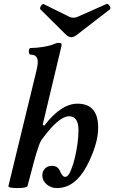

<svg xmlns="http://www.w3.org/2000/svg" viewBox="-20 -943 581 976"><path d="M71 13Q19 13 23 2L166 -587Q172 -612 172 -627Q172 -665 137 -665Q130 -665 127.5 -673.5Q125 -682 127.5 -690.5Q130 -699 137 -699Q166 -699 201.5 -705Q237 -711 260 -721Q266 -724 271 -724.5Q276 -725 282 -725Q293 -725 293 -716Q293 -709 291 -703L197 -309L205 -304Q290 -416 374 -416Q479 -416 479 -294Q479 -211 422 -101Q362 13 269 13Q239 13 217 -6Q195 -25 195 -51Q195 -72 208.5 -86Q222 -100 244 -100Q274 -100 285 -73Q297 -44 311 -44Q328 -44 341 -79Q352 -105 360.5 -140.5Q369 -176 374 -213Q379 -250 379 -281Q379 -352 331 -352Q280 -352 197 -240Q186 -227 176 -198.5Q166 -170 151 -115L120 2Q116 13 71 13ZM342 -754Q330 -754 317 -765L186 -895Q182 -899 184.5 -906Q187 -913 192.5 -918.5Q198 -924 202 -922L334 -857Q342 -853 353 -853Q364 -853 373 -857L520 -922Q526 -925 532 -919.5Q538 -914 540.5 -906.5Q543 -899 538 -895L367 -763Q354 -754 342 -754Z"/></svg>

Font: Junicode SmExp
Style: Bold Italic
Weight: 700
Width: 6
Italic angle: -11°
Designer: Peter S. Baker
Version: Version 2.205; ttfautohint (v1.8.4)